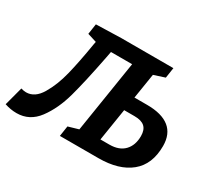

<svg xmlns="http://www.w3.org/2000/svg" viewBox="-170 -932 1273 1171"><g transform="rotate(30 466.5 -346.0)"><path d="M719 -430Q823 -430 876 -387.5Q929 -345 929 -261Q929 -132 848.5 -66Q768 0 624 0H353L364 -73L436 -94L516 -599H367L359 -557Q322 -367 291 -254.5Q260 -142 202.5 -65Q145 12 54 12Q12 12 -30 -2L5 -133Q25 -127 41 -127Q102 -127 143 -196Q184 -265 207 -358Q230 -451 252 -585Q254 -592 256 -606L192 -626L203 -699L378 -704H746L735 -631L658 -606L630 -430ZM641 -105Q709 -105 745.5 -143Q782 -181 782 -246Q782 -290 759 -311Q736 -332 687 -332H614L578 -105Z"/></g></svg>

Font: Bitter Pro
Style: Bold Italic
Weight: 700
Italic angle: -9°
Designer: Sol Matas, and Bitter project Authors
Foundry: Sol Matas
Version: Version 1.010